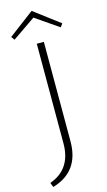

<svg xmlns="http://www.w3.org/2000/svg" viewBox="-156 -906 641 1155"><g transform="rotate(-15 165.0 -328.5)"><path d="M171 -857 330 -737 315 -716 171 -815 27 -716 12 -737ZM150 -38V-658H194V-38Q194 150 23 200L12 172Q150 123 150 -38Z"/></g></svg>

Font: EauTestText Light
Style: Regular
Weight: 300
Designer: Christian Thalmann (Catharsis Fonts)
Version: Version 0.001;PS 000.001;hotconv 1.0.88;makeotf.lib2.5.64775